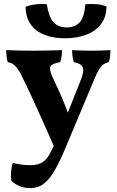

<svg xmlns="http://www.w3.org/2000/svg" viewBox="-20 -719 601 988"><path d="M392 -298Q415 -353 405.5 -373Q396 -393 360 -399Q356 -412 353.5 -428Q351 -444 351 -461Q374 -460 400 -459Q426 -458 451 -458Q477 -458 501.5 -459Q526 -460 548 -461Q548 -447 546.5 -430Q545 -413 539 -399Q522 -395 510.5 -386.5Q499 -378 489 -361Q479 -344 466 -313L319 37Q291 105 267.5 147Q244 189 222.5 211Q201 233 179.5 241Q158 249 134 249Q102 249 76.5 237Q51 225 38 210Q35 192 37 165Q39 138 46 119Q63 124 86.5 127.5Q110 131 137 131Q169 131 191.5 120Q214 109 231 81Q241 66 266.5 11Q292 -44 323 -124ZM260 41Q236 -16 207.5 -79Q179 -142 152 -201.5Q125 -261 102 -307Q85 -345 72 -363Q59 -381 47 -389Q35 -397 20 -399Q16 -411 14 -428Q12 -445 12 -461Q41 -460 76.5 -459Q112 -458 146 -458Q182 -458 225 -459Q268 -460 299 -461Q299 -444 296.5 -427Q294 -410 290 -399Q244 -392 238.5 -374Q233 -356 257 -307Q271 -279 287 -243Q303 -207 317.5 -170Q332 -133 344 -97ZM313 -522Q254 -522 208.5 -540Q163 -558 137.5 -594.5Q112 -631 112 -684Q134 -693 163.5 -696.5Q193 -700 221 -697Q230 -635 254 -606.5Q278 -578 323 -578Q369 -578 392 -606.5Q415 -635 419 -697Q447 -700 477 -697.5Q507 -695 528 -686Q528 -633 500.5 -596Q473 -559 424.5 -540.5Q376 -522 313 -522Z"/></svg>

Font: Vollkorn
Style: Bold
Weight: 700
Designer: Friedrich Althausen
Foundry: Friedrich Althausen
Version: Version 5.000